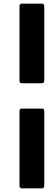

<svg xmlns="http://www.w3.org/2000/svg" viewBox="-20 -849 302 1054"><path d="M100 -392Q87 -392 87 -406V-815Q87 -829 100 -829H210Q223 -829 223 -815V-406Q223 -392 210 -392ZM100 185Q87 185 87 171V-239Q87 -253 100 -253H210Q223 -253 223 -239V171Q223 185 210 185Z"/></svg>

Font: Sofia Sans Semi Condensed Black
Style: Italic
Weight: 900
Italic angle: -9°
Version: Version 4.100